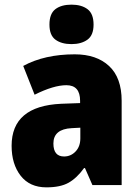

<svg xmlns="http://www.w3.org/2000/svg" viewBox="-20 -797 600 827"><path d="M193 -691Q193 -645 219 -626Q245 -607 288 -607Q330 -607 356.5 -626Q383 -645 383 -691Q383 -738 357 -757.5Q331 -777 288 -777Q244 -777 218.5 -757.5Q193 -738 193 -691ZM326 -201Q326 -166 305.5 -144.5Q285 -123 256 -123Q210 -123 210 -179Q210 -241 289 -245L326 -247ZM80 -513 129 -389Q211 -430 266 -430Q325 -430 325 -363V-353L243 -350Q30 -340 30 -169Q30 -90 69 -40Q108 10 180 10Q240 10 275.5 -10Q311 -30 342 -73H346L378 0H504V-363Q504 -462 450 -512.5Q396 -563 302 -563Q172 -563 80 -513Z"/></svg>

Font: Noto Sans UI SemiCondensed Black
Style: Regular
Weight: 900
Width: 4
Designer: Monotype Design Team
Foundry: Monotype Imaging Inc.
Version: 1.001